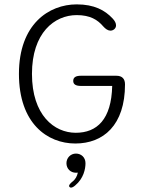

<svg xmlns="http://www.w3.org/2000/svg" viewBox="-20 -645 659 877"><path d="M324 10.5C452 10.5 551 -73 551 -259.5C551 -285 538 -299 511.5 -299H349.5C326 -299 314.5 -291.5 314.5 -275.5C314.5 -259.5 326.5 -252.5 350 -252.5H492.5C489 -99.5 423 -38.5 326 -38.5C228 -38.5 126 -118.5 126 -307.5C126 -495 228.5 -576 330.5 -576C392 -576 426 -554.5 451.5 -524.5C462 -512.5 473.5 -505 484.5 -505C497 -505 510 -514.5 510 -529C510 -539 505 -549.5 494 -561C459 -598.5 410 -625 330.5 -625C203 -625 66.5 -534.5 66.5 -307.5C66.5 -81 196.5 10.5 324 10.5ZM327 56.5C302 56.5 283.5 76.5 283.5 100.5C283.5 125.5 302 144 327 144C329.5 144 333.5 144 335.5 143.5C332.5 159 324.5 174.5 310.5 185C301 192.5 295.5 199.5 295.5 204.5C295.5 206.5 298.5 212 304 212C309.5 212 316 208.5 323.5 202C362 170 370.5 126.5 370.5 100.5C370.5 73.5 350.5 56.5 327 56.5Z"/></svg>

Font: RTM Light Light
Style: Regular
Weight: 300
Designer: after Tyler Finck
Foundry: An Endless Supply
Version: Version 1.000;Glyphs 3.2.1 (3258)